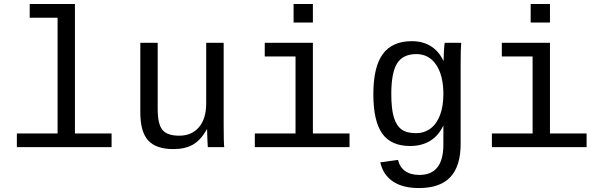

<svg xmlns="http://www.w3.org/2000/svg" viewBox="-20 -745 3040 972"><path d="M359.4 -69.3H544.9V0H65.4V-69.3H271.5V-655.3H130.4V-724.6H359.4Z M778.3 -528.3V-193.4Q778.3 -117.2 802.2 -87.6Q826.2 -58.1 887.7 -58.1Q950.7 -58.1 987.3 -101.1Q1023.9 -144 1023.9 -222.2V-528.3H1112.3V-112.8Q1112.3 -20.5 1115.2 0H1032.2Q1031.7 -2.4 1031.2 -13.2Q1030.8 -23.9 1030 -37.8Q1029.3 -51.8 1028.3 -90.3H1026.9Q996.6 -35.6 956.8 -12.9Q917 9.8 857.9 9.8Q771 9.8 730.7 -33.4Q690.4 -76.7 690.4 -176.3V-528.3Z M1564 -69.3H1749.5V0H1270V-69.3H1476.1V-459H1320.3V-528.3H1564ZM1466.3 -630.9V-724.6H1564V-630.9Z M2100.6 207Q2018.6 207 1968.8 173.3Q1918.9 139.6 1905.3 76.7L1995.1 64.5Q2003.4 101.1 2031 120.8Q2058.6 140.6 2103.5 140.6Q2224.6 140.6 2224.6 -13.2V-107.9H2223.6Q2199.7 -57.6 2157.2 -31.7Q2114.7 -5.9 2056.2 -5.9Q1959.5 -5.9 1914.8 -69.1Q1870.1 -132.3 1870.1 -268.1Q1870.1 -406.2 1918 -471.4Q1965.8 -536.6 2065.4 -536.6Q2120.6 -536.6 2161.4 -511Q2202.1 -485.4 2224.1 -438H2225.6Q2225.6 -452.6 2227.5 -487.5Q2229.5 -522.5 2231.4 -528.3H2314.9Q2312 -502 2312 -418.9V-15.6Q2312 95.2 2260.3 151.1Q2208.5 207 2100.6 207ZM2224.6 -269Q2224.6 -363.3 2188 -417.2Q2151.4 -471.2 2087.4 -471.2Q2020.5 -471.2 1990.7 -424.6Q1960.9 -377.9 1960.9 -269Q1960.9 -195.3 1973.4 -152.6Q1985.8 -109.9 2012.2 -90.3Q2038.6 -70.8 2085.9 -70.8Q2127.4 -70.8 2158.9 -94Q2190.4 -117.2 2207.5 -161.9Q2224.6 -206.5 2224.6 -269Z M2764.2 -69.3H2949.7V0H2470.2V-69.3H2676.3V-459H2520.5V-528.3H2764.2ZM2666.5 -630.9V-724.6H2764.2V-630.9Z"/></svg>

Font: Cousine
Style: Regular
Weight: 400
Monospace: yes
Designer: Steve Matteson
Foundry: Monotype Imaging Inc.
Version: Version 1.21